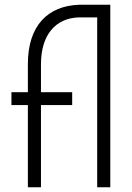

<svg xmlns="http://www.w3.org/2000/svg" viewBox="-20 -786 553 806"><path d="M97 -345V0H152V-345H283V-399H152V-517C152 -638 212 -710 311 -713H388V0H443V-766H311C182 -761 97 -680 97 -517V-399H28V-345Z"/></svg>

Font: Josefin Sans
Style: Regular
Weight: 400
Designer: Santiago Orozco
Foundry: Typemade
Version: 1.000